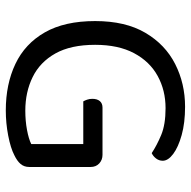

<svg xmlns="http://www.w3.org/2000/svg" viewBox="-18 -644 674 679"><g transform="rotate(90 319.5 -304.0)"><path d="M570 -287V-70Q570 -52 559.5 -39.5Q549 -27 528 -17Q503 -4 459 4.5Q415 13 370 13Q277 13 205.5 -21Q134 -55 94 -125Q54 -195 54 -303Q54 -410 95.5 -480.5Q137 -551 206 -586Q275 -621 357 -621Q414 -621 457 -609Q500 -597 524 -579Q548 -561 548 -542Q548 -529 540 -518.5Q532 -508 521 -503Q494 -521 457 -536.5Q420 -552 362 -552Q299 -552 248 -524Q197 -496 167.5 -440.5Q138 -385 138 -303Q138 -217 168.5 -162.5Q199 -108 252 -82Q305 -56 371 -56Q407 -56 439 -62Q471 -68 489 -77V-261H338Q335 -266 332 -274.5Q329 -283 329 -293Q329 -310 337 -319.5Q345 -329 360 -329H527Q545 -329 557.5 -317.5Q570 -306 570 -287Z"/></g></svg>

Font: Baloo Paaji 2
Style: Regular
Weight: 400
Designer: Shuchita Grover, Noopur Datye and Ek Type
Foundry: Ek Type
Version: Version 1.700